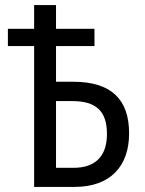

<svg xmlns="http://www.w3.org/2000/svg" viewBox="-20 -734 570 754"><path d="M114 0H273C413 0 487 -81 487 -210C487 -342 419 -413 267 -413H200V-553H351V-621H200V-714H114V-621H11V-553H114ZM269 -75H200V-337H264C356 -337 400 -299 400 -208C400 -121 355 -75 269 -75Z"/></svg>

Font: Noto Sans Mono Condensed
Style: Regular
Weight: 400
Width: 3
Designer: Monotype Design Team
Foundry: Monotype Imaging Inc.
Version: Version 2.014